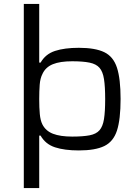

<svg xmlns="http://www.w3.org/2000/svg" viewBox="-20 -763 716 984"><path d="M102 201V-743H181V-442H188Q213 -486 262 -502Q311 -518 384 -518Q468 -518 514.5 -495.5Q561 -473 579.5 -416Q598 -359 598 -256Q598 -151 579.5 -94Q561 -37 514.5 -14.5Q468 8 384 8Q311 8 262 -8Q213 -24 188 -68H181V201ZM350 -63Q405 -63 439 -69.5Q473 -76 490 -95.5Q507 -115 513 -153Q519 -191 519 -255Q519 -319 513 -357.5Q507 -396 490 -415.5Q473 -435 439 -442Q405 -449 350 -449Q288 -449 251 -434Q214 -419 198 -385Q186 -362 183.5 -329Q181 -296 181 -255Q181 -211 184 -178.5Q187 -146 197 -126Q214 -92 251.5 -77.5Q289 -63 350 -63Z"/></svg>

Font: Saira Expanded
Style: Regular
Weight: 400
Width: 7
Designer: Hector Gatti with collaboration of the Omnibus-Type team
Foundry: Omnibus-Type
Version: Version 1.100; ttfautohint (v1.8.3)